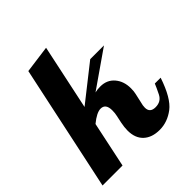

<svg xmlns="http://www.w3.org/2000/svg" viewBox="-228 -836 979 979"><g transform="rotate(-45 261.0 -347.0)"><path d="M395 -127.9Q395 -90.8 435.5 -90.8Q476.1 -90.8 493.2 -125.2Q510.3 -159.7 518.1 -179.2H560.1Q522.9 -68.4 473.9 -31.2Q424.8 5.9 369.1 5.9Q313.5 5.9 281.7 -23.7Q250 -53.2 250 -107.9Q250 -131.3 255.9 -160.2L264.2 -199.2Q268.1 -214.8 268.1 -235.8Q268.1 -284.2 231.9 -284.2Q203.6 -284.2 158.2 -247.1L106 0H-38.1L106.9 -680.2L254.9 -700.2L180.2 -348.1L373 -500H472.2L272 -360.8Q288.1 -365.2 310.5 -365.2Q358.4 -365.2 386.7 -332Q415 -298.8 415 -248Q415 -225.6 411.1 -210L399.9 -160.2Q395 -143.6 395 -127.9Z"/></g></svg>

Font: Lobster-Regular
Style: Regular
Weight: 400
Designer: Pablo Impallari
Foundry: Pablo Impallari
Version: Version 1.007; ttfautohint (v1.1) -l 8 -r 50 -G 50 -x 14 -D 